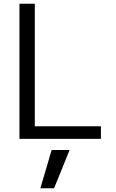

<svg xmlns="http://www.w3.org/2000/svg" viewBox="-20 -750 625 1037"><path d="M525 -68V0H85V-730H168V-68ZM198 267 259 60H356L272 267Z"/></svg>

Font: Mplus 1p
Style: Regular
Weight: 400
Version: Version 1.061